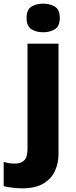

<svg xmlns="http://www.w3.org/2000/svg" viewBox="-78 -787 412 1047"><path d="M67 -689Q67 -735 93.5 -751Q120 -767 157 -767Q194 -767 221 -751Q248 -735 248 -689Q248 -644 221 -627.5Q194 -611 157 -611Q120 -611 93.5 -627.5Q67 -644 67 -689ZM42 240Q18 240 -10.5 236.5Q-39 233 -58 228V96Q-41 101 -26.5 103Q-12 105 7 105Q34 105 53 88.5Q72 72 72 22V-549H241V53Q241 103 221.5 145.5Q202 188 158.5 214Q115 240 42 240Z"/></svg>

Font: Noto Sans Gurmukhi UI ExtraBold
Style: Regular
Weight: 800
Designer: Jelle Bosma - Monotype Design Team
Foundry: Monotype Imaging Inc.
Version: Version 2.004; ttfautohint (v1.8.4.7-5d5b)